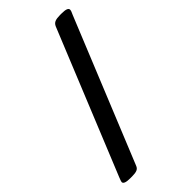

<svg xmlns="http://www.w3.org/2000/svg" viewBox="-242 -765 907 907"><g transform="rotate(-45 211.0 -312.0)"><path d="M9 62Q9 58 17 38L309 -678Q315 -692 327 -697Q339 -702 361 -702H371Q393 -702 403 -698Q413 -694 413 -686Q413 -678 404 -660L112 56Q107 69 95.5 73.5Q84 78 63 78H50Q9 78 9 62Z"/></g></svg>

Font: Asap-SemiBold
Style: Regular
Weight: 600
Designer: Pablo Cosgaya
Foundry: Omnibus-Type
Version: Version 2.000; ttfautohint (v1.8)